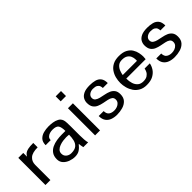

<svg xmlns="http://www.w3.org/2000/svg" viewBox="90 -1395 2174 2174"><g transform="rotate(-45 1177.0 -308.0)"><path d="M298.8 -364.3V-434.6Q243.2 -434.6 212.4 -427.7Q181.6 -420.9 166 -407.7Q150.4 -394.5 138.7 -375V-434.6H59.6V0H138.7V-243.2Q138.7 -298.8 176.3 -331.5Q213.9 -364.3 298.8 -364.3Z M651.4 -213.9Q651.4 -168.9 642.1 -130.9Q632.8 -92.8 605.5 -69.8Q578.1 -46.9 523.4 -46.9Q488.3 -46.9 462.9 -67.4Q437.5 -87.9 437.5 -124Q437.5 -152.3 455.6 -170.4Q473.6 -188.5 501 -198.7Q528.3 -209 557.1 -212.9Q585.9 -216.8 607.4 -216.8Q616.2 -216.8 630.4 -215.8Q644.5 -214.8 651.4 -213.9ZM743.2 0Q736.3 -18.6 733.9 -55.2Q731.4 -91.8 731.4 -122.1V-264.6Q731.4 -293 730 -325.2Q728.5 -357.4 722.7 -372.1Q710.9 -404.3 682.1 -419.9Q653.3 -435.5 618.7 -440.4Q584 -445.3 554.7 -445.3Q511.7 -445.3 471.7 -434.6Q431.6 -423.8 405.8 -396.5Q379.9 -369.1 379.9 -317.4H460.9Q460.9 -343.8 476.1 -358.9Q491.2 -374 513.7 -380.4Q536.1 -386.7 557.6 -386.7Q617.2 -386.7 634.8 -359.9Q652.3 -333 652.3 -273.4H592.8Q554.7 -273.4 513.2 -267.1Q471.7 -260.7 436 -243.7Q400.4 -226.6 378.4 -195.3Q356.4 -164.1 356.4 -114.3Q356.4 -72.3 382.8 -43.9Q409.2 -15.6 447.8 -2Q486.3 11.7 523.4 11.7Q566.4 11.7 595.7 -6.3Q625 -24.4 655.3 -62.5Q657.2 -45.9 659.7 -31.2Q662.1 -16.6 666 0Z M933.6 0V-434.6H854.5V0ZM936.5 -547.9V-627.9H851.6V-547.9Z M1387.7 -127Q1387.7 -169.9 1368.7 -194.3Q1349.6 -218.8 1320.3 -231Q1291 -243.2 1257.3 -249.5Q1223.6 -255.9 1194.3 -263.2Q1165 -270.5 1146 -284.7Q1127 -298.8 1127 -326.2Q1127 -354.5 1151.4 -372.6Q1175.8 -390.6 1209 -390.6Q1247.1 -390.6 1265.6 -378.9Q1284.2 -367.2 1290 -350.1Q1295.9 -333 1295.9 -317.4H1375Q1375 -370.1 1353 -397.9Q1331.1 -425.8 1293.9 -435.5Q1256.8 -445.3 1210.9 -445.3Q1148.4 -445.3 1112.8 -427.7Q1077.1 -410.2 1062.5 -382.8Q1047.9 -355.5 1047.9 -326.2Q1047.9 -279.3 1066.4 -252.9Q1085 -226.6 1114.7 -213.9Q1144.5 -201.2 1177.7 -194.8Q1210.9 -188.5 1240.7 -182.1Q1270.5 -175.8 1289.1 -162.1Q1307.6 -148.4 1307.6 -121.1Q1307.6 -95.7 1292.5 -78.6Q1277.3 -61.5 1254.9 -53.2Q1232.4 -44.9 1208 -44.9Q1168.9 -44.9 1143.6 -63Q1118.2 -81.1 1117.2 -126H1038.1Q1038.1 -75.2 1059.6 -44.9Q1081.1 -14.6 1117.2 -1.5Q1153.3 11.7 1197.3 11.7Q1244.1 11.7 1288.1 -1Q1332 -13.7 1359.9 -43.9Q1387.7 -74.2 1387.7 -127Z M1786.1 -261.7H1558.6Q1562.5 -287.1 1573.7 -316.9Q1585 -346.7 1608.9 -368.7Q1632.8 -390.6 1674.8 -390.6Q1716.8 -390.6 1741.2 -375Q1765.6 -359.4 1776.4 -334.5Q1787.1 -309.6 1787.1 -281.2Q1787.1 -276.4 1787.1 -271.5Q1787.1 -266.6 1786.1 -261.7ZM1869.1 -138.7H1786.1Q1783.2 -120.1 1772.5 -98.1Q1761.7 -76.2 1738.3 -60.5Q1714.8 -44.9 1674.8 -44.9Q1632.8 -44.9 1607.4 -66.4Q1582 -87.9 1570.3 -124Q1558.6 -160.2 1558.6 -205.1H1869.1Q1872.1 -224.6 1872.1 -246.1Q1872.1 -271.5 1865.2 -305.7Q1858.4 -339.8 1838.9 -371.6Q1819.3 -403.3 1780.8 -424.3Q1742.2 -445.3 1678.7 -445.3Q1621.1 -445.3 1582 -425.3Q1543 -405.3 1519.5 -371.6Q1496.1 -337.9 1485.8 -297.9Q1475.6 -257.8 1475.6 -216.8Q1475.6 -179.7 1486.3 -139.6Q1497.1 -99.6 1520 -65.4Q1543 -31.2 1581.1 -9.8Q1619.1 11.7 1672.9 11.7Q1737.3 11.7 1778.3 -11.2Q1819.3 -34.2 1841.3 -68.8Q1863.3 -103.5 1869.1 -138.7Z M2309.6 -127Q2309.6 -169.9 2290.5 -194.3Q2271.5 -218.8 2242.2 -231Q2212.9 -243.2 2179.2 -249.5Q2145.5 -255.9 2116.2 -263.2Q2086.9 -270.5 2067.9 -284.7Q2048.8 -298.8 2048.8 -326.2Q2048.8 -354.5 2073.2 -372.6Q2097.7 -390.6 2130.9 -390.6Q2168.9 -390.6 2187.5 -378.9Q2206.1 -367.2 2211.9 -350.1Q2217.8 -333 2217.8 -317.4H2296.9Q2296.9 -370.1 2274.9 -397.9Q2252.9 -425.8 2215.8 -435.5Q2178.7 -445.3 2132.8 -445.3Q2070.3 -445.3 2034.7 -427.7Q1999 -410.2 1984.4 -382.8Q1969.7 -355.5 1969.7 -326.2Q1969.7 -279.3 1988.3 -252.9Q2006.8 -226.6 2036.6 -213.9Q2066.4 -201.2 2099.6 -194.8Q2132.8 -188.5 2162.6 -182.1Q2192.4 -175.8 2210.9 -162.1Q2229.5 -148.4 2229.5 -121.1Q2229.5 -95.7 2214.4 -78.6Q2199.2 -61.5 2176.8 -53.2Q2154.3 -44.9 2129.9 -44.9Q2090.8 -44.9 2065.4 -63Q2040 -81.1 2039.1 -126H1960Q1960 -75.2 1981.4 -44.9Q2002.9 -14.6 2039.1 -1.5Q2075.2 11.7 2119.1 11.7Q2166 11.7 2210 -1Q2253.9 -13.7 2281.7 -43.9Q2309.6 -74.2 2309.6 -127Z"/></g></svg>

Font: Namkio Khamti
Style: Regular
Weight: 400
Designer: Debbi Hosken
Foundry: SIL International
Version: Version 3.917